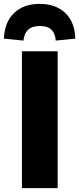

<svg xmlns="http://www.w3.org/2000/svg" viewBox="-35 -969 408 989"><path d="M78 0V-705H262V0ZM86 -760 -15 -770Q-11 -856 38 -902.5Q87 -949 169 -949Q252 -949 301 -902.5Q350 -856 353 -770L252 -760Q250 -795 231 -815Q212 -835 170 -835Q130 -835 109.5 -815.5Q89 -796 86 -760Z"/></svg>

Font: Nunito Sans 7pt SemiCondensed Black
Style: Regular
Weight: 900
Width: 4
Designer: Vernon Adams
Foundry: Vernon Adams
Version: Version 3.101;gftools[0.9.27]